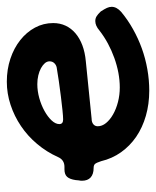

<svg xmlns="http://www.w3.org/2000/svg" viewBox="33 -453 460 566"><g transform="rotate(-90 263.0 -170.0)"><path d="M456.1 -106.9Q470.2 -119.1 483.9 -119.1Q491.7 -119.1 498 -115.2Q504.4 -111.3 512.2 -103Q519.5 -91.8 522.7 -84.7Q525.9 -77.6 525.9 -70.8Q525.9 -56.2 511.2 -43Q487.8 -23.4 460.4 -8.1Q433.1 7.3 403.3 18.1Q373.5 28.8 341.8 34.4Q310.1 40 278.8 40Q239.3 40 204.6 30Q169.9 20 142.8 1.5Q115.7 -17.1 97.2 -43.2Q78.6 -69.3 70.8 -102.1Q66.4 -115.7 62.7 -119.9Q59.1 -124 50.8 -124Q32.7 -124 22.9 -132.8Q13.2 -141.6 13.2 -158.2Q13.2 -165 14.2 -167L15.1 -176.8Q17.6 -194.3 24.7 -202.1Q31.7 -210 46.9 -210H54.2Q74.7 -210 83 -229Q98.1 -262.7 121.6 -290.5Q145 -318.4 174.3 -338.1Q203.6 -357.9 237.1 -368.9Q270.5 -379.9 305.2 -379.9Q341.3 -379.9 372.8 -369.4Q404.3 -358.9 427.7 -340.3Q451.2 -321.8 464.6 -296.9Q478 -272 478 -243.2Q478 -223.1 470.2 -206.5Q462.4 -189.9 447.8 -177.5Q433.1 -165 412.4 -157.2Q391.6 -149.4 365.2 -147L195.8 -129.9Q186 -129.9 179.9 -125Q173.8 -120.1 173.8 -111.8Q173.8 -99.1 183.3 -87.4Q192.9 -75.7 208.7 -66.7Q224.6 -57.6 245.4 -52.2Q266.1 -46.9 288.1 -46.9Q309.1 -46.9 331.3 -51Q353.5 -55.2 375.2 -63Q397 -70.8 417.5 -81.8Q438 -92.8 456.1 -106.9ZM347.2 -232.9Q354.5 -234.4 359.9 -240Q365.2 -245.6 365.2 -253.9Q365.2 -261.2 359.9 -267.6Q354.5 -273.9 345.2 -279.1Q335.9 -284.2 323.7 -287.1Q311.5 -290 297.9 -290Q277.8 -290 256.8 -284.2Q235.8 -278.3 218.8 -268.8Q201.7 -259.3 190.9 -247.8Q180.2 -236.3 180.2 -225.1Q180.2 -213.9 193.8 -213.9Q202.1 -213.9 220.7 -215.8Q239.3 -217.8 261.7 -220.5Q284.2 -223.1 307.1 -226.6Q330.1 -230 347.2 -232.9Z"/></g></svg>

Font: Gochi Hand Cyrillic
Style: Regular
Weight: 400
Designer: Juan Pablo del Peral; Denis Ignatov
Foundry: Juan Pablo del Peral; Denis Ignatov
Version: Version 1.00 June 29, 2018, initial release